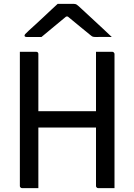

<svg xmlns="http://www.w3.org/2000/svg" viewBox="-20 -966 690 986"><path d="M82 -700Q103 -700 124 -700Q145 -700 166 -700Q171 -700 174 -697Q177 -694 177 -689Q177 -603 177 -517Q177 -431 177 -344.5Q177 -258 177 -172Q177 -86 177 0Q156 0 135 0Q114 0 93 0Q90 0 87.5 -1.5Q85 -3 83.5 -5.5Q82 -8 82 -11Q82 -108 82 -206Q82 -304 82 -402Q82 -500 82 -598Q82 -624 82 -649Q82 -674 82 -700ZM130 -395H430Q442 -395 453.5 -395Q465 -395 476 -395L504 -405L518 -311H141Q139 -311 137 -312Q135 -313 133.5 -314.5Q132 -316 131 -318Q130 -320 130 -322ZM568 0Q547 0 526 0Q505 0 484 0Q481 0 478.5 -1.5Q476 -3 474.5 -5.5Q473 -8 473 -11Q473 -97 473 -183Q473 -269 473 -355.5Q473 -442 473 -528Q473 -614 473 -700Q494 -700 515 -700Q536 -700 557 -700Q559 -700 561 -699Q563 -698 564.5 -696.5Q566 -695 567 -693Q568 -691 568 -689Q568 -617 568 -543Q568 -469 568 -396Q568 -323 568 -250Q568 -177 568 -104Q568 -77 568 -51Q568 -25 568 0ZM276 -946Q286 -946 302 -946Q318 -946 334.5 -946Q351 -946 360 -946Q368 -946 373.5 -942.5Q379 -939 394 -925Q402 -918 420 -901Q438 -884 461.5 -862.5Q485 -841 509 -818.5Q533 -796 554 -776Q535 -777 513 -776.5Q491 -776 473 -776Q462 -776 457 -777.5Q452 -779 444 -786Q428 -799 392 -828.5Q356 -858 304 -901L357 -881Q341 -881 325 -881Q309 -881 293 -881L345 -902Q295 -860 258 -830Q221 -800 193 -776H117Q113 -776 110.5 -777Q108 -778 107 -779.5Q106 -781 106 -783Q106 -787 110 -791.5Q114 -796 129 -810Q142 -822 161.5 -839.5Q181 -857 202.5 -877.5Q224 -898 243.5 -916Q263 -934 276 -946Z"/></svg>

Font: Recursive
Style: Regular
Weight: 400
Version: Version 1.085